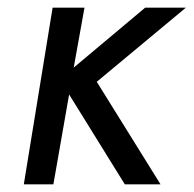

<svg xmlns="http://www.w3.org/2000/svg" viewBox="-20 -480 504 500"><path d="M117 -460H200L172 -304L358 -460H464L232 -267L398 0H305L160 -234L119 0H42Z"/></svg>

Font: Jost*
Style: Italic
Weight: 400
Italic angle: -10°
Version: Version 3.7